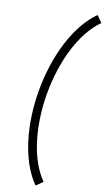

<svg xmlns="http://www.w3.org/2000/svg" viewBox="-263 -1017 876 1534"><g transform="rotate(20 175.0 -250.0)"><path d="M325 425C38 138 38 -638 325 -925L275 -975C-38 -662 -38 162 275 475Z"/></g></svg>

Font: Abbots Morton Experiment
Style: Regular
Weight: 400
Designer: Nathan Sharfi
Version: Version 1.000;PS 001.000;hotconv 1.0.70;makeotf.lib2.5.58329